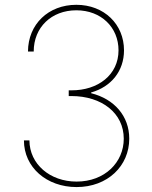

<svg xmlns="http://www.w3.org/2000/svg" viewBox="-20 -757 622 787"><path d="M293.9 9.8C421.4 9.8 509.8 -77.1 509.8 -188.5C509.8 -281.2 448.7 -351.1 353.5 -375V-377.9C436 -401.4 488.3 -465.8 488.3 -550.8C488.3 -657.7 406.7 -737.3 293 -737.3C178.2 -737.3 95.2 -657.7 94.7 -545.9H118.2C118.2 -645 190.9 -714.8 293 -714.8C395 -714.8 465.8 -644.5 465.8 -550.8C465.8 -450.2 381.8 -386.2 272.5 -386.7H261.7V-363.3H272.5C397 -363.3 487.3 -293.5 487.3 -188.5C487.3 -91.8 409.7 -12.7 293.9 -12.7C185.1 -12.7 101.1 -84 100.6 -181.6H78.1C78.1 -70.8 171.4 9.8 293.9 9.8Z"/></svg>

Font: Raveo Thin
Style: Regular
Weight: 100
Designer: Jakub Foglar, Rasmus Andersson (Inter)
Foundry: Jakubfoglar.com
Version: Version 1.100;Glyphs 3.2.3 (3260)